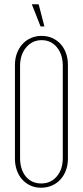

<svg xmlns="http://www.w3.org/2000/svg" viewBox="-20 -873 388 899"><path d="M50 -569Q50 -599 59.5 -624Q69 -649 85.5 -667Q102 -685 125 -695Q148 -705 175 -705Q202 -705 224.5 -695Q247 -685 263.5 -667Q280 -649 289 -624Q298 -599 298 -569V-130Q298 -100 288.5 -75Q279 -50 262.5 -32Q246 -14 222.5 -4Q199 6 172 6Q145 6 123 -4Q101 -14 84.5 -32Q68 -50 59 -75Q50 -100 50 -130ZM74 -134Q74 -79 101 -46.5Q128 -14 173 -14Q218 -14 246 -47Q274 -80 274 -134V-565Q274 -618 246.5 -651.5Q219 -685 175 -685Q131 -685 102.5 -651Q74 -617 74 -565ZM170 -749 129 -853H161L188 -749Z"/></svg>

Font: Moniqa Thin Paragraph
Style: Regular
Weight: 100
Designer: Rajesh Rajput
Foundry: Rajesh Rajput
Version: Version 1.000